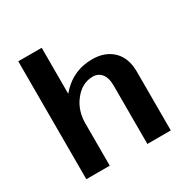

<svg xmlns="http://www.w3.org/2000/svg" viewBox="-165 -888 1024 1040"><g transform="rotate(-30 347.0 -368.5)"><path d="M83 0V-737.3H229.5V-449.7Q310.5 -546.9 434.6 -546.9Q514.6 -546.9 563 -500Q611.3 -453.1 611.3 -367.2V0H464.8V-364.7Q464.8 -409.2 448.7 -433.1Q427.7 -463.9 390.6 -463.9Q320.3 -463.9 271.5 -397.9Q229.5 -341.8 229.5 -262.7V0Z"/></g></svg>

Font: Klaudia
Style: Bold
Weight: 700
Designer: Wojciech Kalinowski "wmk69" (wmk69@o2.pl)
Foundry: Wojciech Kalinowski "wmk69" (wmk69@o2.pl)
Version: Version 3.1.0; 2021-05-10